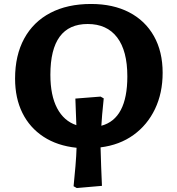

<svg xmlns="http://www.w3.org/2000/svg" viewBox="-20 -734 894 968"><path d="M367 214 351 205Q356 157 360.5 103Q365 49 366 11Q269 1 199.5 -44.5Q130 -90 93 -164.5Q56 -239 56 -338Q56 -455 102 -539.5Q148 -624 234 -669Q320 -714 439 -714Q550 -714 631 -672Q712 -630 756 -552Q800 -474 800 -367Q800 -265 761.5 -184.5Q723 -104 653 -53.5Q583 -3 487 9Q488 53 490 105.5Q492 158 494 203ZM491 -100Q622 -135 622 -349Q622 -478 570.5 -545.5Q519 -613 422 -613Q234 -613 234 -357Q234 -253 268 -188.5Q302 -124 365 -103Q364 -133 362.5 -168.5Q361 -204 360 -237L487 -247L503 -238Q498 -188 495 -156Q492 -124 491 -100Z"/></svg>

Font: Literata 7pt
Style: Bold
Weight: 700
Designer: Latin by Veronika Burian and Jose Scaglione. Greek by Irene Vlachou. Cyrillic by Vera Evstafieva.
Foundry: TypeTogether
Version: Version 3.002